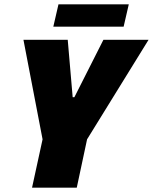

<svg xmlns="http://www.w3.org/2000/svg" viewBox="-20 -873 711 893"><path d="M129 0 178 -225 89 -688H295L318 -421H326L461 -688H671L385 -225L337 0ZM228 -749 252 -853H579L555 -749Z"/></svg>

Font: Saira Semi Condensed Black
Style: Italic
Weight: 900
Width: 4
Italic angle: -12°
Designer: Hector Gatti with collaboration of the Omnibus-Type team
Foundry: Omnibus-Type
Version: Version 1.001; ttfautohint (v1.8)